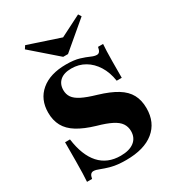

<svg xmlns="http://www.w3.org/2000/svg" viewBox="-189 -887 917 1009"><g transform="rotate(-30 270.0 -383.0)"><path d="M279 11.3Q225.8 11.3 191.1 2Q156.5 -7.3 135.1 -16.1Q113.7 -25 100 -25Q89.5 -25 83.1 -17.7Q76.6 -10.5 73.4 7.3H42.7Q44.4 -15.3 45.2 -44Q46 -72.6 46.4 -117.3Q46.8 -162.1 46.8 -230.6H76.6Q90.3 -128.2 137.9 -75.4Q185.5 -22.6 265.3 -22.6Q318.5 -22.6 347.6 -45.2Q376.6 -67.7 376.6 -108.1Q376.6 -134.7 362.9 -155.2Q349.2 -175.8 317.3 -191.9Q285.5 -208.1 233.1 -222.6Q167.7 -241.9 126.6 -267.3Q85.5 -292.7 66.5 -327.8Q47.6 -362.9 47.6 -408.9Q47.6 -489.5 102.8 -535.9Q158.1 -582.3 254.8 -582.3Q304 -582.3 335.5 -572.6Q366.9 -562.9 387.1 -553.6Q407.3 -544.4 421.8 -544.4Q432.3 -544.4 438.3 -552.4Q444.4 -560.5 447.6 -578.2H478.2Q476.6 -558.9 475.8 -535.9Q475 -512.9 474.6 -475.4Q474.2 -437.9 474.2 -375H443.5Q435.5 -429 410.9 -468.1Q386.3 -507.3 350 -528.6Q313.7 -550 268.5 -550Q223.4 -550 199.6 -529Q175.8 -508.1 175.8 -471.8Q175.8 -446.8 188.7 -427.8Q201.6 -408.9 232.7 -393.1Q263.7 -377.4 319.4 -361.3Q387.1 -341.1 428.2 -315.7Q469.4 -290.3 488.3 -255.2Q507.3 -220.2 507.3 -171.8Q507.3 -85.5 448 -37.1Q388.7 11.3 279 11.3ZM441.9 -778.2 453.2 -760.5 291.9 -624.2H262.9L108.1 -758.9L120.2 -777.4L350.8 -700.8L265.3 -688.7Z"/></g></svg>

Font: Playfair 5pt SemiExpanded Light Black
Style: Regular
Weight: 900
Version: Version 2.203